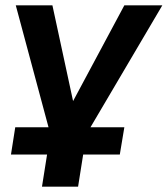

<svg xmlns="http://www.w3.org/2000/svg" viewBox="-20 -518 627 718"><path d="M137 180 156 60H21L37 -42H183L169 -14L39 -498H176L255 -132H249L445 -498H587L303 -16L299 -42H445L428 60H291L272 180Z"/></svg>

Font: Nunito Sans 8pt
Style: Bold Italic
Weight: 700
Italic angle: -9°
Version: Version 3.101;gftools[0.9.27]